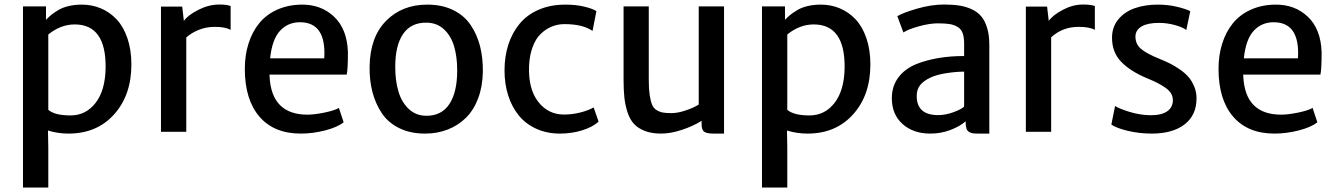

<svg xmlns="http://www.w3.org/2000/svg" viewBox="-20 -585 5933 852"><path d="M82 247.1V-556.6H184.1V-497.1Q196.3 -509.8 207.5 -519Q218.8 -528.3 238.3 -540Q257.8 -551.8 284.7 -558.1Q311.5 -564.5 343.3 -564.5Q388.2 -564.5 427.2 -548.1Q466.3 -531.7 496.8 -499.8Q527.3 -467.8 545.2 -416Q563 -364.3 563 -298.8Q563 -162.6 486.3 -77.4Q409.7 7.8 284.2 7.8Q235.8 7.8 192.9 -5.9L194.3 67.9V247.1ZM311.5 -476.6Q249.5 -476.6 194.3 -432.1V-97.7Q222.7 -72.8 293 -72.8Q360.8 -72.8 404.1 -128.4Q447.3 -184.1 448.7 -284.7Q450.7 -476.6 311.5 -476.6Z M694.3 0V-555.7H788.6L795.9 -492.2Q813.5 -517.6 860.1 -541.3Q906.7 -564.9 952.6 -564.9Q988.3 -564.9 1003.4 -558.1V-452.6Q979.5 -465.8 933.6 -465.8Q894 -465.8 861.1 -452.1Q828.1 -438.5 806.6 -418.9V0Z M1314.9 7.8Q1195.8 7.8 1131.1 -67.6Q1066.4 -143.1 1066.4 -279.3Q1066.4 -340.3 1082.8 -391.8Q1099.1 -443.4 1129.9 -481.4Q1160.6 -519.5 1208.7 -541.5Q1256.8 -563.5 1316.9 -564.5Q1404.3 -565.9 1462.4 -511Q1520.5 -456.1 1523.9 -353.5Q1523.9 -278.8 1518.6 -253.9H1175.8Q1175.8 -252.4 1176 -249.8Q1176.3 -247.1 1176.3 -245.6Q1184.6 -76.2 1344.7 -76.2Q1375 -76.2 1419.7 -85.4Q1464.4 -94.7 1483.9 -106L1504.9 -42.5Q1478 -20.5 1422.9 -6.3Q1367.7 7.8 1314.9 7.8ZM1311 -486.3Q1257.8 -486.3 1222.7 -448.5Q1187.5 -410.6 1178.7 -326.2H1418.9Q1428.7 -486.3 1311 -486.3Z M1866.2 7.8Q1801.3 7.8 1752.2 -16.1Q1703.1 -40 1674.8 -82Q1646.5 -124 1632.8 -176.3Q1619.1 -228.5 1620.1 -290Q1622.1 -420.4 1693.1 -492.4Q1764.2 -564.5 1876 -564.5Q1941.4 -564.5 1990.5 -540.5Q2039.6 -516.6 2068.1 -474.6Q2096.7 -432.6 2110.1 -380.4Q2123.5 -328.1 2122.6 -266.6Q2121.6 -201.2 2101.8 -148.7Q2082 -96.2 2047.6 -62.3Q2013.2 -28.3 1967 -10.3Q1920.9 7.8 1866.2 7.8ZM1869.1 -71.3Q1938 -69.8 1973.4 -122.3Q2008.8 -174.8 2008.8 -272Q2008.8 -333 1995.1 -379.4Q1981.4 -425.8 1950.2 -454.8Q1918.9 -483.9 1873.5 -484.4Q1804.7 -485.8 1769.3 -435.1Q1733.9 -384.3 1733.9 -288.1Q1733.9 -227.5 1747.8 -179.9Q1761.7 -132.3 1793 -102.3Q1824.2 -72.3 1869.1 -71.3Z M2218.8 -272.5Q2218.8 -334.5 2235.8 -387.2Q2252.9 -439.9 2285.9 -479.7Q2318.8 -519.5 2370.8 -542Q2422.9 -564.5 2488.8 -564.5Q2536.6 -564.5 2573.5 -555.4Q2610.4 -546.4 2626.5 -535.6L2609.4 -447.8Q2565.9 -478 2484.9 -478Q2455.6 -478 2429 -467.3Q2402.3 -456.5 2379.9 -435.1Q2357.4 -413.6 2343.5 -376.5Q2329.6 -339.4 2327.6 -291Q2324.2 -189.9 2368.4 -133.3Q2412.6 -76.7 2482.4 -76.7Q2520.5 -76.7 2556.6 -86.2Q2592.8 -95.7 2614.3 -108.4L2636.2 -45.4Q2610.8 -21.5 2564 -6.8Q2517.1 7.8 2464.8 7.8Q2406.7 7.8 2359.6 -13.7Q2312.5 -35.2 2282 -72.8Q2251.5 -110.4 2235.1 -161.4Q2218.8 -212.4 2218.8 -272.5Z M2913.6 7.8Q2871.6 7.8 2841.6 -3.9Q2811.5 -15.6 2793.5 -34.9Q2775.4 -54.2 2764.9 -85.9Q2754.4 -117.7 2750.7 -151.4Q2747.1 -185.1 2747.1 -231.4V-556.6H2858.9V-231Q2858.9 -190.9 2862.8 -164.3Q2866.7 -137.7 2873.3 -121.3Q2879.9 -105 2893.3 -96.7Q2906.7 -88.4 2921.1 -85.7Q2935.5 -83 2959.5 -83Q2988.3 -83 3024.4 -95.5Q3060.5 -107.9 3080.6 -121.1V-556.6H3192.9V7.8H3146Q3117.7 7.8 3105.5 0Q3093.3 -7.8 3093.3 -34.7V-48.8Q3056.2 -25.4 3006.1 -8.8Q2956.1 7.8 2913.6 7.8Z M3361.3 247.1V-556.6H3463.4V-497.1Q3475.6 -509.8 3486.8 -519Q3498 -528.3 3517.6 -540Q3537.1 -551.8 3564 -558.1Q3590.8 -564.5 3622.6 -564.5Q3667.5 -564.5 3706.5 -548.1Q3745.6 -531.7 3776.1 -499.8Q3806.6 -467.8 3824.5 -416Q3842.3 -364.3 3842.3 -298.8Q3842.3 -162.6 3765.6 -77.4Q3689 7.8 3563.5 7.8Q3515.1 7.8 3472.2 -5.9L3473.6 67.9V247.1ZM3590.8 -476.6Q3528.8 -476.6 3473.6 -432.1V-97.7Q3502 -72.8 3572.3 -72.8Q3640.1 -72.8 3683.3 -128.4Q3726.6 -184.1 3728 -284.7Q3730 -476.6 3590.8 -476.6Z M4108.4 7.8Q4032.7 7.8 3985.1 -34.7Q3937.5 -77.1 3937.5 -149.4Q3937.5 -202.1 3966.1 -240.7Q3994.6 -279.3 4045.4 -300.3Q4136.2 -336.4 4258.3 -336.4V-391.6Q4258.3 -420.4 4251.7 -438.2Q4245.1 -456.1 4229.2 -465.6Q4213.4 -475.1 4193.4 -478.3Q4173.3 -481.4 4141.1 -481.4Q4105.5 -481.4 4057.6 -468.3Q4009.8 -455.1 3988.8 -440.9L3961.9 -513.2Q3985.4 -527.8 4048.6 -546.4Q4111.8 -564.9 4169.4 -564.9Q4208 -564.9 4237.3 -560.3Q4266.6 -555.7 4292.5 -543.7Q4318.4 -531.7 4334.7 -512Q4351.1 -492.2 4360.6 -460.4Q4370.1 -428.7 4370.1 -385.7V7.8H4322.3Q4305.7 7.8 4297.1 6.6Q4288.6 5.4 4280.3 0.5Q4272 -4.4 4268.6 -14.9Q4265.1 -25.4 4265.1 -43V-46.9Q4240.2 -24.4 4197.8 -8.3Q4155.3 7.8 4108.4 7.8ZM4143.1 -74.2Q4176.3 -74.2 4212.4 -87.6Q4248.5 -101.1 4258.3 -112.3V-267.1Q4223.1 -267.1 4179.4 -260.3Q4135.7 -253.4 4108.9 -240.7Q4079.6 -227.1 4063.7 -208Q4047.9 -189 4047.9 -159.2Q4047.9 -74.2 4143.1 -74.2Z M4532.2 0V-555.7H4626.5L4633.8 -492.2Q4651.4 -517.6 4696 -541.3Q4740.7 -564.9 4785.2 -564.9Q4823.2 -564.9 4838.4 -558.1V-452.6Q4814.5 -465.8 4766.1 -465.8Q4694.8 -465.8 4644.5 -419.4V0Z M4911.6 -32.2 4928.2 -114.7Q4944.3 -103.5 4991.2 -88.9Q5038.1 -74.2 5085 -73.7Q5133.3 -73.2 5158.9 -90.8Q5184.6 -108.4 5184.6 -140.6Q5184.6 -156.7 5176.3 -170.7Q5168 -184.6 5150.4 -196.5Q5132.8 -208.5 5115 -217.5Q5097.2 -226.6 5069.8 -237.8Q4995.1 -269 4954.6 -311.5Q4914.1 -354 4914.6 -418.9Q4915 -466.3 4943.1 -499.8Q4971.2 -533.2 5016.1 -548.8Q5061 -564.5 5117.7 -564.5Q5163.6 -564.5 5203.9 -554.7Q5244.1 -544.9 5261.7 -535.2L5244.1 -451.7Q5230.5 -463.4 5195.1 -473.4Q5159.7 -483.4 5122.6 -483.4Q5072.8 -483.4 5046.1 -467.8Q5019.5 -452.1 5018.6 -424.8Q5017.6 -389.6 5043.5 -367.9Q5069.3 -346.2 5127 -323.2Q5152.3 -313 5173.1 -302.5Q5193.8 -292 5216.6 -276.1Q5239.3 -260.3 5254.4 -242.7Q5269.5 -225.1 5279.5 -200.7Q5289.6 -176.3 5289.6 -148.9Q5289.6 -73.7 5236.6 -33Q5183.6 7.8 5090.8 7.8Q5035.6 7.8 4984.6 -4.4Q4933.6 -16.6 4911.6 -32.2Z M5635.7 7.8Q5516.6 7.8 5451.9 -67.6Q5387.2 -143.1 5387.2 -279.3Q5387.2 -340.3 5403.6 -391.8Q5419.9 -443.4 5450.7 -481.4Q5481.4 -519.5 5529.5 -541.5Q5577.6 -563.5 5637.7 -564.5Q5725.1 -565.9 5783.2 -511Q5841.3 -456.1 5844.7 -353.5Q5844.7 -278.8 5839.4 -253.9H5496.6Q5496.6 -252.4 5496.8 -249.8Q5497.1 -247.1 5497.1 -245.6Q5505.4 -76.2 5665.5 -76.2Q5695.8 -76.2 5740.5 -85.4Q5785.2 -94.7 5804.7 -106L5825.7 -42.5Q5798.8 -20.5 5743.7 -6.3Q5688.5 7.8 5635.7 7.8ZM5631.8 -486.3Q5578.6 -486.3 5543.5 -448.5Q5508.3 -410.6 5499.5 -326.2H5739.7Q5749.5 -486.3 5631.8 -486.3Z"/></svg>

Font: HaufeMerriweatherSans
Style: Regular
Weight: 400
Designer: Eben Sorkin ( eben@eyebytes.com )
Foundry: Eben Sorkin
Version: Version 1.56